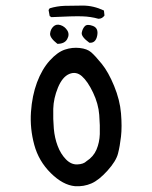

<svg xmlns="http://www.w3.org/2000/svg" viewBox="-20 -635 540 681"><path d="M246.1 25.4Q203.1 21.5 160.2 -21Q117.2 -63.5 101.6 -121.1Q85.9 -178.7 89.8 -237.3Q93.8 -295.9 111.3 -342.8Q128.9 -389.6 156.2 -419.9Q183.6 -450.2 210 -459Q236.3 -467.8 262.7 -464.8Q289.1 -461.9 303.2 -449.7Q317.4 -437.5 340.8 -408.7Q364.3 -379.9 384.8 -330.1Q405.3 -280.3 409.2 -232.9Q413.1 -185.5 409.2 -150.9Q405.3 -116.2 398.4 -89.8Q391.6 -63.5 361.3 -29.8Q331.1 3.9 304.2 15.6Q277.3 27.3 246.1 25.4ZM287.1 -63.5Q311.5 -79.1 322.3 -104.5Q333 -129.9 334 -159.2Q335 -188.5 332 -227.5Q329.1 -266.6 310.1 -306.6Q291 -346.7 270.5 -364.7Q250 -382.8 225.6 -372.6Q201.2 -362.3 185.5 -324.2Q169.9 -286.1 168.9 -249Q168 -211.9 170.9 -178.7Q173.8 -145.5 184.6 -117.2Q195.3 -88.9 213.9 -69.8Q232.4 -50.8 254.4 -51.8Q276.4 -52.7 287.1 -63.5ZM183.6 -479.5Q156.2 -501 157.7 -516.1Q159.2 -531.2 169.4 -541Q179.7 -550.8 194.8 -545.9Q210 -541 218.8 -526.9Q227.5 -512.7 218.3 -496.1Q209 -479.5 183.6 -479.5ZM296.9 -483.4Q267.6 -504.9 270 -519Q272.5 -533.2 280.8 -542Q289.1 -550.8 309.6 -543Q330.1 -535.2 324.7 -508.3Q319.3 -481.4 296.9 -483.4ZM329.1 -568.4Q301.8 -576.2 271 -577.1Q240.2 -578.1 162.1 -574.2L156.2 -578.1L152.3 -599.6L156.2 -605.5Q181.6 -613.3 209 -614.3Q236.3 -615.2 273.9 -615.2Q311.5 -615.2 348.6 -597.7L350.6 -580.1Q342.8 -568.4 329.1 -568.4Z"/></svg>

Font: JasonHandwriting4
Style: Regular
Weight: 400
Version: Version 1.01.21